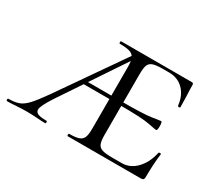

<svg xmlns="http://www.w3.org/2000/svg" viewBox="-124 -647 922 825"><g transform="rotate(30 336.5 -234.0)"><path d="M276 -12Q308 -12 323.5 -17.5Q339 -23 345 -37Q351 -51 351 -81V-387Q351 -416 344.5 -430.5Q338 -445 321.5 -450.5Q305 -456 271 -456Q268 -456 268 -462Q268 -468 271 -468H621Q630 -468 630 -460Q630 -440 632 -398L633 -350Q633 -347 627.5 -347Q622 -347 621 -350Q616 -398 588 -426.5Q560 -455 516 -455H487Q452 -455 436.5 -449.5Q421 -444 415.5 -430Q410 -416 410 -386V-85Q410 -55 415.5 -41Q421 -27 436.5 -21.5Q452 -16 487 -16H535Q576 -16 607 -48.5Q638 -81 649 -133Q650 -136 655.5 -136Q661 -136 661 -133Q654 -79 654 -15Q654 -7 650.5 -3.5Q647 0 638 0H276Q273 0 273 -6Q273 -12 276 -12ZM-24 -12Q7 -12 26.5 -19.5Q46 -27 66.5 -49Q87 -71 120 -118L355 -456L362 -435L144 -109Q108 -54 108 -36Q108 -23 121 -17.5Q134 -12 163 -12Q167 -12 167 -6Q167 0 163 0Q148 0 122 -2Q94 -4 70 -4Q48 -4 18 -2Q-8 0 -24 0Q-29 0 -29 -6Q-29 -12 -24 -12ZM219 -245H387V-228H219ZM398 -228V-245Q512 -245 549 -251Q586 -257 591 -257Q597 -257 597 -235Q597 -213 591 -213Q586 -213 549 -220.5Q512 -228 398 -228Z"/></g></svg>

Font: Cormorant SC
Style: Regular
Weight: 400
Designer: Christian Thalmann (Catharsis Fonts)
Foundry: Catharsis Fonts
Version: Version 4.000